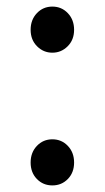

<svg xmlns="http://www.w3.org/2000/svg" viewBox="-20 -550 318 583"><path d="M185.5 -409.5Q166 -390 139 -390Q112 -390 92.5 -409.5Q73 -429 73 -459.5Q73 -490 92 -510Q111 -530 139 -530Q167 -530 186 -510Q205 -490 205 -459.5Q205 -429 185.5 -409.5ZM186 -6.5Q167 13 139 13Q111 13 92 -6.5Q73 -26 73 -56.5Q73 -87 92 -107Q111 -127 139 -127Q167 -127 186 -107Q205 -87 205 -56.5Q205 -26 186 -6.5Z"/></svg>

Font: Swei Toothpaste CJK TC
Style: Regular
Weight: 400
Version: Version 1.0